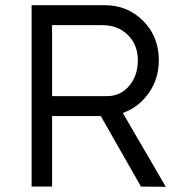

<svg xmlns="http://www.w3.org/2000/svg" viewBox="-20 -720 706 741"><path d="M102 0V-700H384Q472 -700 532.5 -639.5Q593 -579 593 -487Q593 -417 554.5 -361.5Q516 -306 454 -284L620 1L524 0L369 -272H181V0ZM181 -349H393Q445 -349 478.5 -388.5Q512 -428 512 -488Q512 -547 473.5 -585Q435 -623 374 -623H181Z"/></svg>

Font: Easer Grotesk Light
Style: Regular
Weight: 300
Designer: Boardeaser, Bonnie Shaver-Troup, Thomas Jockin
Foundry: Lexend
Version: Version 1.008;Glyphs 3.1.2 (3151)